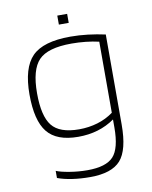

<svg xmlns="http://www.w3.org/2000/svg" viewBox="-86 -676 712 902"><g transform="rotate(-10 269.5 -225.0)"><path d="M271 162Q225 162 185 156Q145 150 116 139V105Q137 114 179.5 121Q222 128 264 128Q353 128 388 90Q423 52 423 -48V-86Q386 -60 342.5 -47Q299 -34 249 -34Q146 -34 101.5 -89.5Q57 -145 57 -269Q57 -396 110 -450Q163 -504 293 -504Q334 -504 376 -499Q418 -494 459 -485V-55Q459 66 416.5 114Q374 162 271 162ZM293 -471Q179 -471 136 -426Q93 -381 93 -269Q93 -160 129.5 -114Q166 -68 259 -68Q305 -68 347 -80.5Q389 -93 423 -118V-457Q393 -464 359.5 -467.5Q326 -471 293 -471ZM297 -569H250V-612H297Z"/></g></svg>

Font: Blinker ExtraLight
Style: Regular
Weight: 200
Designer: Juergen Huber
Foundry: supertype
Version: Version 1.017;hotconv 1.0.117;makeotfexe 2.5.65602